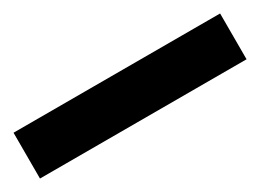

<svg xmlns="http://www.w3.org/2000/svg" viewBox="-24 -1010 530 392"><g transform="rotate(-30 241.5 -814.0)"><path d="M485 -760V-868H-2V-760Z"/></g></svg>

Font: Noto Sans Gurmukhi UI ExtraCondensed ExtraBold
Style: Regular
Weight: 800
Width: 2
Designer: Jelle Bosma - Monotype Design Team
Foundry: Monotype Imaging Inc.
Version: Version 2.004